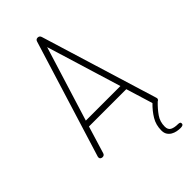

<svg xmlns="http://www.w3.org/2000/svg" viewBox="-281 -813 1084 1084"><g transform="rotate(-45 260.5 -271.0)"><path d="M476 169Q484 169 489 171.5Q494 174 494 182Q494 195 471 195Q457 195 442 192Q427 189 414 181.5Q401 174 392.5 161Q384 148 384 128Q384 84 405 49Q426 14 458 -17L409 -177H111L61 -13Q57 0 43 0Q36 0 30.5 -4Q25 -8 25 -16Q25 -20 26 -22L243 -723Q247 -737 261 -737Q275 -737 280 -723L495 -22Q495 -20 495.5 -19.5Q496 -19 496 -17Q496 -7 485 -2Q455 27 434 57Q413 87 413 126Q413 151 430 160Q447 169 476 169ZM398 -213 261 -661 122 -213Z"/></g></svg>

Font: AkaAcidDosis
Style: ExtraLight
Weight: 250
Designer: Edgar Tolentino, Pablo Impallari, Igino Marini, Aka-Acid
Foundry: Edgar Tolentino, Pablo Impallari, Igino Marini, Aka-Acid
Version: Version 1.007